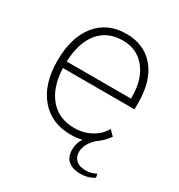

<svg xmlns="http://www.w3.org/2000/svg" viewBox="-157 -617 809 866"><g transform="rotate(30 247.5 -184.5)"><path d="M457 121Q426 141 384 141Q347 141 323.5 122.5Q300 104 300 64Q300 31 318 3Q293 10 260 10Q159 10 100.5 -59.5Q42 -129 42 -249Q42 -371 98 -440.5Q154 -510 252 -510Q346 -510 399.5 -445.5Q453 -381 453 -267V-233H80Q84 -135 131 -79.5Q178 -24 259 -24Q306 -24 345.5 -45.5Q385 -67 404 -103L430 -77Q417 -59 404 -46Q384 -28 373 -21Q332 17 332 58Q332 85 349.5 100.5Q367 116 400 116Q427 116 453 102ZM80 -267H415V-277Q415 -367 371 -421.5Q327 -476 254 -476Q174 -476 129 -421.5Q84 -367 80 -267Z"/></g></svg>

Font: Sarabun Thin
Style: Regular
Weight: 250
Designer: Suppakit Chalermlarp | Katatrad Co.,Ltd.
Foundry: Cadson Demak Co.,Ltd.
Version: Version 1.000; ttfautohint (v1.6)